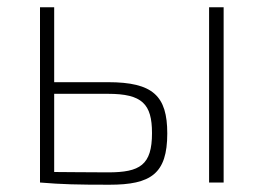

<svg xmlns="http://www.w3.org/2000/svg" viewBox="-20 -502 726 528"><path d="M277 -276H129V-482H90V0H91C151 5 192 6 281 6C395 6 440 -24 440 -135C440 -238 401 -276 277 -276ZM555 -482V0H595V-482ZM277 -28C213 -28 161 -29 129 -29V-244H277C371 -244 398 -216 398 -136C398 -48 365 -28 277 -28Z"/></svg>

Font: Exo 2 Extra Light
Style: Regular
Weight: 250
Designer: Natanael Gama
Version: Version 1.001;PS 001.001;hotconv 1.0.88;makeotf.lib2.5.64775